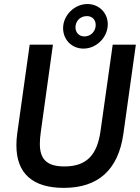

<svg xmlns="http://www.w3.org/2000/svg" viewBox="-20 -919 697 954"><path d="M297 14.5C467 14.5 567.5 -74 593 -254L655 -697H540L479.5 -268C463.5 -154.5 415 -92 300 -92C211 -92 178 -129.5 178 -204.5C178 -221 179.5 -240.5 182.5 -262L243 -697H127.5L65.5 -255C62.5 -234.5 61.5 -214.5 61.5 -196.5C61.5 -57.5 142 14.5 297 14.5ZM293.5 -779C293.5 -723.5 335 -677.5 395 -677.5C458.5 -677.5 515.5 -732.5 515.5 -798.5C515.5 -856 471 -899 414.5 -899C350 -899 293.5 -843 293.5 -779ZM355 -783C355 -813 377 -839 412 -839C439 -839 455.5 -820 455.5 -795C455.5 -764 432 -738 399.5 -738C372 -738 355 -758 355 -783Z"/></svg>

Font: HK Grotesk SemiBold
Style: Italic
Weight: 600
Italic angle: -16°
Designer: Alfredo Marco Pradil
Foundry: Hanken Design Co.
Version: Version 3.001;FEAKit 1.0